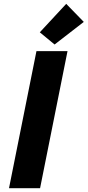

<svg xmlns="http://www.w3.org/2000/svg" viewBox="-20 -988 460 1008"><path d="M171.4 -719.7H334.5L190.4 0H27.3ZM189 -818.4 327.6 -967.8 419.9 -873 266.6 -754.4Z"/></svg>

Font: Reddit Sans Vanilla ExtraBold
Style: Italic
Weight: 800
Italic angle: -11.25°
Designer: Stephen Hutchings
Version: Version 1.013